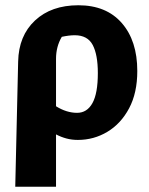

<svg xmlns="http://www.w3.org/2000/svg" viewBox="-20 -520 567 730"><path d="M38 190 49 -286Q51 -384 113 -442Q175 -500 278 -500Q384 -500 443 -432.5Q502 -365 502 -250Q502 -167 471 -108.5Q440 -50 388.5 -19Q337 12 276 12Q253 12 232.5 6.5Q212 1 193 -9V190ZM193 -296V-116Q233 -91 273 -91Q311 -91 331.5 -128Q352 -165 352 -242Q352 -312 332.5 -349Q313 -386 264 -386Q243 -386 215 -380Q193 -343 193 -296Z"/></svg>

Font: Piazzolla
Style: Bold
Weight: 700
Designer: Juan Pablo del Peral
Foundry: Huerta Tipografica
Version: Version 1.330